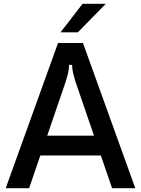

<svg xmlns="http://www.w3.org/2000/svg" viewBox="-20 -989 742 1009"><path d="M133 0H10L285 -763H416L691 0H569L510 -172H192ZM228 -276H474L377 -559Q368 -588 363.5 -608Q359 -628 359 -648H343Q343 -628 338.5 -608Q334 -588 325 -559ZM389 -819H298L414 -969H536Z"/></svg>

Font: Open Sauce Sans Medium
Style: Regular
Weight: 500
Designer: Alfredo Marco Pradil
Foundry: Creative Sauce Fz LLC
Version: Version 1.477